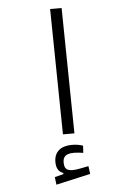

<svg xmlns="http://www.w3.org/2000/svg" viewBox="-63 -738 711 1057"><g transform="rotate(-5 293.0 -210.0)"><path d="M265.1 0H328.6L318.4 -693.4H254.9ZM205.1 272.9 395.5 230 389.6 186.5C359.4 192.4 323.7 200.7 302.2 200.7C269 200.7 255.4 189 255.4 154.3C255.4 122.6 271.5 106.4 317.9 106.4C335.4 106.4 351.1 108.9 367.7 111.3L370.1 71.8C351.6 65.4 332.5 62 308.6 62C248 62 210.4 91.8 210.4 147.9C210.4 182.1 222.7 203.1 248.5 211.9V218.3L200.2 230.5Z"/></g></svg>

Font: Cascadia Code Light
Style: Regular
Weight: 300
Monospace: yes
Designer: Aaron Bell
Foundry: Saja Typeworks
Version: Version 2404.023